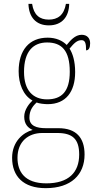

<svg xmlns="http://www.w3.org/2000/svg" viewBox="-20 -738 506 999"><path d="M234 -606C302 -606 339 -650 340 -718H323C313 -659 280 -636 234 -636C187 -636 156 -659 147 -718H128C130 -649 167 -606 234 -606ZM218 241C350 241 420 171 420 66C420 -22 376 -71 284 -71H219C170 -71 133 -83 133 -126C133 -163 150 -186 171 -205C181 -199 213 -196 228 -196C323 -196 371 -261 371 -363C371 -420 358 -460 342 -485C365 -513 381 -529 404 -529C423 -529 428 -514 428 -476C442 -476 449 -490 449 -513C449 -537 435 -557 405 -557C370 -557 345 -526 327 -504C306 -526 272 -542 228 -542C132 -542 77 -477 77 -367C77 -303 100 -242 149 -215C133 -200 106 -168 106 -131C106 -92 126 -72 150 -62C101 -49 43 -2 43 83C43 179 101 241 218 241ZM225 -221C152 -221 105 -267 105 -364C105 -472 154 -517 225 -517C301 -517 343 -475 343 -365C343 -262 301 -221 225 -221ZM221 216C107 216 71 154 71 83C71 -1 127 -46 200 -46H278C357 -46 392 -15 392 66C392 159 337 216 221 216Z"/></svg>

Font: Noto Serif Thai SemiCondensed Thin
Style: Regular
Weight: 100
Width: 4
Designer: Monotype Design Team
Foundry: Monotype Imaging Inc.
Version: Version 2.002